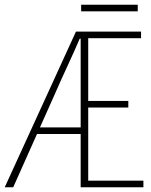

<svg xmlns="http://www.w3.org/2000/svg" viewBox="-20 -794 640 814"><path d="M0 0 302 -660H578V-632H354V-366H524V-338H354V-28H588V0H322V-630H318Q293 -572 266 -514Q239 -456 212 -394L36 0ZM130 -226V-254H348V-226ZM324 -746V-774H564V-746Z"/></svg>

Font: Source Code Pro ExtraLight ExtraLight
Style: Regular
Weight: 250
Monospace: yes
Version: Version 1.018;hotconv 1.0.116;makeotfexe 2.5.65601